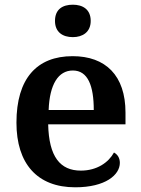

<svg xmlns="http://www.w3.org/2000/svg" viewBox="-20 -787 599 817"><path d="M290 -629C331 -629 366 -650 366 -698C366 -748 331 -767 290 -767C247 -767 214 -748 214 -698C214 -650 247 -629 290 -629ZM300 10C429 10 490 -43 490 -94C490 -115 480 -130 465 -138C442 -96 393 -61 324 -61C236 -61 188 -120 185 -258H514V-308C514 -466 429 -548 289 -548C136 -548 50 -452 50 -265C50 -91 138 10 300 10ZM379 -319H187C191 -428 228 -487 290 -487C354 -487 379 -422 379 -319Z"/></svg>

Font: Noto Serif Oriya SemiBold
Style: Regular
Weight: 600
Designer: David Williams
Foundry: Google LLC, David Williams
Version: Version 1.051